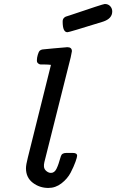

<svg xmlns="http://www.w3.org/2000/svg" viewBox="-20 -928 577 953"><path d="M108.9 -92.8Q108.9 -109.9 118.2 -146L232.9 -606Q217.8 -607.9 203.4 -607.9Q189 -607.9 183.6 -607.9Q178.2 -607.9 173.6 -610.4Q168.9 -612.8 165 -618.2Q163.1 -621.1 163.1 -628.9Q163.1 -641.1 167.5 -656Q171.9 -670.9 177 -676Q182.1 -681.2 191.2 -682.6Q200.2 -684.1 247.1 -688Q281.2 -690.9 304.2 -692.9Q306.2 -692.9 309.1 -693.4Q312 -693.8 314 -693.8Q336.9 -693.8 336.9 -673.8L331.1 -644L200.2 -123Q197.3 -110.8 198.2 -101.1Q199.2 -87.9 210.2 -78.9Q221.2 -69.8 232.9 -69.8Q250 -69.8 260 -89.4Q270 -108.9 282.2 -152.8Q287.1 -168.9 309.1 -168.9H341.8Q362.8 -168.9 362.8 -154.8Q362.8 -147.9 354.5 -124.5Q346.2 -101.1 330.6 -71Q314.9 -41 285.4 -18.1Q255.9 4.9 220.2 4.9Q176.3 4.9 142.6 -21Q108.9 -46.9 108.9 -92.8ZM291 -820.8Q291 -824.7 291.5 -827.9Q292 -831.1 293.5 -833.5Q294.9 -835.9 295.9 -837.4Q296.9 -838.9 299.3 -840.8Q301.8 -842.8 303.5 -844Q305.2 -845.2 308.6 -846.2Q312 -847.2 313.5 -847.7Q314.9 -848.1 319.1 -849.6Q323.2 -851.1 324.2 -851.1Q492.2 -908.2 500 -908.2Q517.1 -908.2 527.1 -897.2Q537.1 -886.2 537.1 -871.1Q537.1 -835.9 492.2 -820.8Q321.3 -767.6 314.9 -768.1Q291 -767.6 291 -820.8Z"/></svg>

Font: CMU Concrete
Style: BoldItalic
Weight: 700
Italic angle: -14.04°
Version: Version 0.7.0